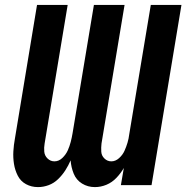

<svg xmlns="http://www.w3.org/2000/svg" viewBox="-20 -755 760 783"><path d="M135 8Q157 8 178.5 0Q200 -8 217 -24.5Q234 -41 246.5 -60.5Q259 -80 268 -101Q270 -73 280.5 -47Q291 -21 314.5 -6.5Q338 8 367 8Q391 8 414 -1.5Q437 -11 455 -30Q473 -49 485 -70L473 0H598L720 -735H595L507 -207Q505 -190 500 -173Q495 -156 487.5 -139.5Q480 -123 465.5 -110Q451 -97 434 -97Q418 -97 406 -108.5Q394 -120 393 -136.5Q392 -153 394 -170L488 -735H363L276 -212Q273 -194 268.5 -176.5Q264 -159 256.5 -142Q249 -125 234.5 -111Q220 -97 202 -97Q186 -97 174 -108.5Q162 -120 160.5 -136.5Q159 -153 162 -170L256 -735H131L41 -191Q36 -164 34.5 -138Q33 -112 37 -86.5Q41 -61 52.5 -38.5Q64 -16 86 -4Q108 8 135 8Z"/></svg>

Font: Iosevka Sparkle Oblique
Style: Bold
Weight: 700
Italic angle: -9°
Designer: Belleve Invis
Foundry: Belleve Invis
Version: Version 4.5.0; ttfautohint (v1.8.3)